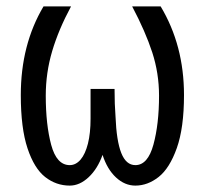

<svg xmlns="http://www.w3.org/2000/svg" viewBox="-20 -570 640 600"><path d="M45 -273Q45 -430.5 116 -550H202Q163 -477.5 143 -410Q123 -342.5 123 -271Q123 -180.5 140 -117.2Q157 -54 198 -54Q217 -54 231.8 -71.2Q246.5 -88.5 254.8 -121.2Q263 -154 263 -199V-292H338Q338 -243.5 341 -206Q344 -129.5 359 -91.8Q374 -54 403 -54Q442 -54 459.5 -118.2Q477 -182.5 477 -271Q477 -341 455.8 -406.2Q434.5 -471.5 393 -550H482Q555 -428.5 555 -273Q555 -170.5 532.5 -107.2Q510 -44 475.8 -17Q441.5 10 403 10Q370 10 342.5 -15.5Q315 -41 300.5 -86Q285 -42.5 257 -16.2Q229 10 198 10Q155.5 10 121.2 -16.8Q87 -43.5 66 -106.5Q45 -169.5 45 -273Z"/></svg>

Font: JuliaMono
Style: Regular
Weight: 400
Monospace: yes
Designer: cormullion
Foundry: corm
Version: Version 0.055; ttfautohint (v1.8.4)